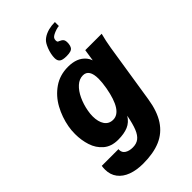

<svg xmlns="http://www.w3.org/2000/svg" viewBox="-303 -905 1216 1216"><g transform="rotate(-45 304.5 -297.0)"><path d="M15.5 73Q15.5 55 18 42H167.5Q167 44.5 167 48.5Q167 73 187.5 86Q208 99 239.5 99Q272.5 99 294 82.5Q315.5 66 330 30Q344.5 -6 356.5 -68.5Q334 -31.5 298 -16.2Q262 -1 208.5 -1Q148 -1 110.2 -33.2Q72.5 -65.5 56.5 -115Q40.5 -164.5 40.5 -220Q40.5 -254 46 -284Q58.5 -353.5 92 -414.8Q125.5 -476 181 -514.5Q236.5 -553 310.5 -553Q350 -553 380 -541.5Q410 -530 431.5 -504.5Q443 -491 450 -471L462 -550H609Q603 -528 596.8 -498.8Q590.5 -469.5 587 -446.5L524.5 -48Q510 46 471.5 104.8Q433 163.5 369.5 190.8Q306 218 213.5 218Q155 218 110.2 201.5Q65.5 185 40.5 152.2Q15.5 119.5 15.5 73ZM386 -284Q394 -330.5 394 -361.5Q394 -448 338.5 -448Q305.5 -448 277.8 -422.8Q250 -397.5 230.8 -356.2Q211.5 -315 203 -267Q198.5 -243 198.5 -220.5Q198.5 -172 218.2 -142.5Q238 -113 276 -113Q355 -113 386 -284ZM396 -759Q383.5 -752.5 378.2 -745Q373 -737.5 373 -726Q373 -712.5 381 -708.5Q365.5 -716 384.5 -708Q403.5 -700 410.2 -691Q417 -682 417 -664.5Q417 -657 416.5 -653Q414.5 -635 408 -625Q401.5 -615 388.2 -610.8Q375 -606.5 351 -606.5Q316.5 -606.5 302.8 -617.2Q289 -628 289 -652Q289 -663.5 290 -670Q295 -708 312 -743Q318.5 -756.5 326.2 -766Q334 -775.5 345 -783Q364 -796.5 394 -805Q422 -812 452 -812V-776.5Q440.5 -776 424.5 -770.8Q408.5 -765.5 396 -759Z"/></g></svg>

Font: JuliaMono Black
Style: Italic
Weight: 900
Italic angle: -9°
Monospace: yes
Designer: cormullion
Foundry: corm
Version: Version 0.057; ttfautohint (v1.8.4)